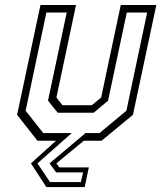

<svg xmlns="http://www.w3.org/2000/svg" viewBox="-20 -560 642 764"><path d="M164.5 184.5 103 90 203 0H129L48 -103L141 -540H282.5L204.5 -172L228.5 -141.5H345.5L382.5 -172L460.5 -540H602L509 -103L384 0H313.5L204.5 90L216 106H333.5L317 184.5ZM179 164.5H302L310.5 126H203.5L177 90L320.5 -30.5H376L483 -119.5L565.5 -510H484.5L410 -159.5L353 -111.5H209.5L171 -159.5L245.5 -510H164.5L82 -119.5L152 -30.5H265.5L129 90Z"/></svg>

Font: Tourney Expanded Light
Style: Italic
Weight: 300
Width: 7
Italic angle: -12°
Designer: Tyler Finck
Foundry: Etcetera Type Co
Version: Version 1.010; ttfautohint (v1.8.3)